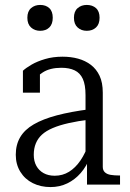

<svg xmlns="http://www.w3.org/2000/svg" viewBox="-20 -749 526 779"><path d="M345 -306V-264Q296 -258 258.5 -249.5Q221 -241 194 -229.5Q167 -218 150.5 -203Q134 -188 125.5 -167.5Q117 -147 117 -121Q117 -95 127.5 -76Q138 -57 157 -46.5Q176 -36 202 -36Q234 -36 260 -52Q286 -68 306.5 -98Q327 -128 340 -168L346 -112Q331 -74 307.5 -47Q284 -20 253 -5Q222 10 185 10Q145 10 113 -6Q81 -22 62.5 -52Q44 -82 44 -121Q44 -162 62 -192.5Q80 -223 117 -244.5Q154 -266 210.5 -281Q267 -296 345 -306ZM333 0V-108L327 -109V-363Q327 -405 316 -429Q305 -453 283 -463.5Q261 -474 229 -474Q183 -474 154 -455.5Q125 -437 108 -410Q106 -420 108 -428.5Q110 -437 115 -444.5Q120 -452 126.5 -457Q133 -462 142 -465V-373H73V-462Q86 -474 108.5 -487Q131 -500 163 -509.5Q195 -519 234 -519Q268 -519 297 -511Q326 -503 348.5 -486Q371 -469 384 -441.5Q397 -414 397 -373V-72Q397 -58 405.5 -50Q414 -42 429 -39.5Q444 -37 464 -37H467V0ZM194 -677Q194 -651 180 -637.5Q166 -624 143 -624Q121 -624 106 -637.5Q91 -651 91 -677Q91 -703 106 -716Q121 -729 143 -729Q166 -729 180 -716Q194 -703 194 -677ZM384 -677Q384 -651 369.5 -637.5Q355 -624 332 -624Q310 -624 295 -637.5Q280 -651 280 -677Q280 -703 295 -716Q310 -729 332 -729Q355 -729 369.5 -716Q384 -703 384 -677Z"/></svg>

Font: Roboto Serif 28pt Condensed Light
Style: Regular
Weight: 300
Width: 3
Designer: Greg Gazdowicz
Foundry: Commercial Type
Version: Version 1.008